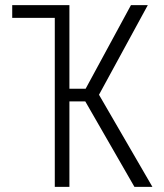

<svg xmlns="http://www.w3.org/2000/svg" viewBox="-20 -731 640 751"><path d="M313.5 -334.5H251.5V0H194.3V-661.1H27.8V-710.9H251.5V-383.8H314.9L492.2 -710.9H558.1L367.2 -360.4L576.2 0H505.9Z"/></svg>

Font: Roboto Mono Light
Style: Regular
Weight: 300
Designer: Google
Version: Version 2.000985; 2015; ttfautohint (v1.3)